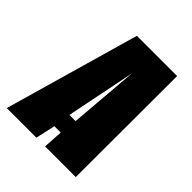

<svg xmlns="http://www.w3.org/2000/svg" viewBox="-208 -692 793 793"><g transform="rotate(45 188.0 -295.5)"><path d="M-37 0 132 -591H367L366 0H187L192 -86H155L136 0ZM166 -163H202L227 -466Z"/></g></svg>

Font: Alumni Sans Thin Black
Style: Italic
Weight: 900
Italic angle: -8°
Version: Version 1.016